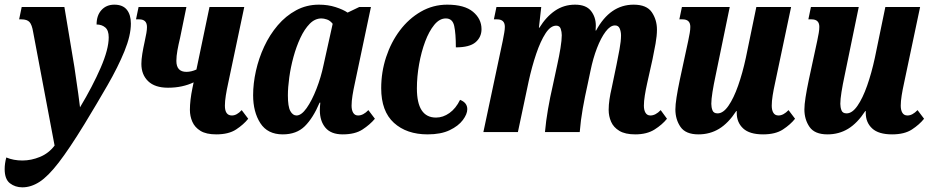

<svg xmlns="http://www.w3.org/2000/svg" viewBox="-61 -566 3991 823"><path d="M35 237Q4 237 -18.5 219.5Q-41 202 -41 159Q-41 135 -34 109Q-3 122 35 122Q73 122 110.5 106.5Q148 91 173 58L81 -429Q76 -460 65.5 -471.5Q55 -483 31 -483H21L32 -536H215L258 -278Q261 -256 265.5 -226Q270 -196 274.5 -164Q279 -132 282 -106Q336 -196 370.5 -275.5Q405 -355 405 -406Q405 -436 390 -448.5Q375 -461 353 -461Q353 -500 374 -523Q395 -546 429 -546Q465 -546 482.5 -524.5Q500 -503 500 -465Q500 -414 472.5 -346.5Q445 -279 399.5 -200Q354 -121 301 -34Q236 72 190.5 131Q145 190 108.5 213.5Q72 237 35 237Z M659 -190Q603 -190 574 -218Q545 -246 545 -292Q545 -311 549 -335.5Q553 -360 559 -387Q564 -410 566.5 -424.5Q569 -439 569 -450Q569 -483 536 -483H522L533 -536H738L711 -404Q704 -375 699.5 -350Q695 -325 695 -305Q695 -258 738 -258Q759 -258 781 -268L837 -536H986L917 -209Q911 -182 907 -157Q903 -132 903 -113Q903 -71 933 -71Q954 -71 975 -94L1003 -57Q983 -32 951 -11Q919 10 866 10Q823 10 798.5 -5Q774 -20 763.5 -44Q753 -68 753 -95Q753 -136 764 -189L769 -213Q746 -202 718.5 -196Q691 -190 659 -190Z M1151 10Q1086 10 1055 -38Q1024 -86 1024 -158Q1024 -208 1036 -262Q1048 -316 1071.5 -366.5Q1095 -417 1129.5 -457.5Q1164 -498 1208.5 -522Q1253 -546 1306 -546Q1345 -546 1377.5 -535.5Q1410 -525 1429 -512L1479 -536H1529L1460 -209Q1454 -182 1450 -157Q1446 -132 1446 -113Q1446 -94 1453 -82.5Q1460 -71 1474 -71Q1496 -71 1518 -94L1546 -57Q1525 -32 1493 -11Q1461 10 1408 10Q1358 10 1334 -18.5Q1310 -47 1310 -94Q1310 -101 1310.5 -109Q1311 -117 1312 -126H1309Q1281 -60 1245.5 -25Q1210 10 1151 10ZM1210 -71Q1231 -71 1253.5 -103Q1276 -135 1295.5 -185Q1315 -235 1326 -288L1365 -464Q1354 -478 1340.5 -482.5Q1327 -487 1317 -487Q1289 -487 1266.5 -464Q1244 -441 1226.5 -403.5Q1209 -366 1197 -322Q1185 -278 1179 -234.5Q1173 -191 1173 -157Q1173 -109 1183.5 -90Q1194 -71 1210 -71Z M1772 10Q1682 10 1627.5 -39.5Q1573 -89 1573 -188Q1573 -257 1594 -321Q1615 -385 1653 -435.5Q1691 -486 1743 -516Q1795 -546 1856 -546Q1930 -546 1966.5 -515.5Q2003 -485 2003 -441Q2003 -407 1977.5 -385Q1952 -363 1893 -363Q1893 -422 1886 -454.5Q1879 -487 1850 -487Q1823 -487 1800.5 -459.5Q1778 -432 1761.5 -388Q1745 -344 1735.5 -291Q1726 -238 1726 -187Q1726 -62 1808 -62Q1838 -62 1865.5 -81.5Q1893 -101 1911 -138Q1942 -126 1942 -98Q1942 -77 1923 -51.5Q1904 -26 1866.5 -8Q1829 10 1772 10Z M2662 10Q2619 10 2594 -5Q2569 -20 2558.5 -44Q2548 -68 2548 -95Q2548 -116 2551.5 -140Q2555 -164 2561 -189L2582 -290Q2588 -319 2594.5 -354.5Q2601 -390 2601 -414Q2601 -430 2595.5 -443.5Q2590 -457 2575 -457Q2555 -457 2535 -430.5Q2515 -404 2498 -360Q2481 -316 2470 -262L2458 -205Q2446 -152 2437 -101Q2428 -50 2424 0H2275Q2279 -46 2288 -98Q2297 -150 2308 -197L2328 -290Q2336 -326 2341.5 -360Q2347 -394 2347 -415Q2347 -429 2342.5 -442.5Q2338 -456 2323 -456Q2299 -456 2277.5 -423Q2256 -390 2237.5 -335.5Q2219 -281 2205 -217L2159 0H2011L2094 -391Q2098 -412 2100.5 -426Q2103 -440 2103 -451Q2103 -483 2070 -483H2056L2067 -536H2259L2249 -447H2251Q2280 -494 2318 -520Q2356 -546 2404 -546Q2451 -546 2472 -519.5Q2493 -493 2493 -456Q2493 -448 2492 -435H2494Q2554 -546 2655 -546Q2711 -546 2733 -513.5Q2755 -481 2755 -439Q2755 -413 2749 -379Q2743 -345 2736 -312L2713 -209Q2707 -182 2703 -157Q2699 -132 2699 -113Q2699 -94 2706 -82.5Q2713 -71 2727 -71Q2749 -71 2771 -94L2798 -57Q2778 -32 2745 -11Q2712 10 2662 10Z M2933 10Q2878 10 2856 -22Q2834 -54 2834 -97Q2834 -117 2839 -149Q2844 -181 2853 -224L2889 -391Q2893 -410 2895.5 -424.5Q2898 -439 2898 -451Q2898 -483 2865 -483H2851L2862 -536H3067L3007 -245Q2998 -203 2993 -171.5Q2988 -140 2988 -121Q2988 -106 2993 -93Q2998 -80 3015 -80Q3039 -80 3061.5 -112.5Q3084 -145 3103 -199Q3122 -253 3136 -318L3181 -536H3330L3261 -209Q3255 -182 3251 -157Q3247 -132 3247 -113Q3247 -94 3254 -82.5Q3261 -71 3276 -71Q3297 -71 3319 -94L3347 -57Q3327 -32 3295 -11Q3263 10 3210 10Q3152 10 3124.5 -15.5Q3097 -41 3097 -82Q3097 -83 3097 -85.5Q3097 -88 3097 -90H3095Q3061 -38 3021.5 -14Q2982 10 2933 10Z M3486 10Q3431 10 3409 -22Q3387 -54 3387 -97Q3387 -117 3392 -149Q3397 -181 3406 -224L3442 -391Q3446 -410 3448.5 -424.5Q3451 -439 3451 -451Q3451 -483 3418 -483H3404L3415 -536H3620L3560 -245Q3551 -203 3546 -171.5Q3541 -140 3541 -121Q3541 -106 3546 -93Q3551 -80 3568 -80Q3592 -80 3614.5 -112.5Q3637 -145 3656 -199Q3675 -253 3689 -318L3734 -536H3883L3814 -209Q3808 -182 3804 -157Q3800 -132 3800 -113Q3800 -94 3807 -82.5Q3814 -71 3829 -71Q3850 -71 3872 -94L3900 -57Q3880 -32 3848 -11Q3816 10 3763 10Q3705 10 3677.5 -15.5Q3650 -41 3650 -82Q3650 -83 3650 -85.5Q3650 -88 3650 -90H3648Q3614 -38 3574.5 -14Q3535 10 3486 10Z"/></svg>

Font: Noto Serif ExtraCondensed ExtraBold
Style: Italic
Weight: 800
Width: 2
Italic angle: -12°
Designer: Monotype Design Team
Foundry: Monotype Imaging Inc.
Version: Version 2.013